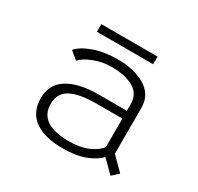

<svg xmlns="http://www.w3.org/2000/svg" viewBox="-138 -785 987 959"><g transform="rotate(30 355.0 -306.0)"><path d="M187 -623H511.5V-579H187ZM605.5 10 537 -58Q510.5 -30 459 -9.5Q407.5 11 326.5 11Q224.5 11 167.2 -30Q110 -71 110 -152.5Q110 -232.5 174 -272.2Q238 -312 354 -312H514V-352.5Q514 -383 499.5 -405.2Q485 -427.5 459.8 -440Q434.5 -452.5 404.8 -458.2Q375 -464 340.5 -464Q287.5 -464 238.8 -445Q190 -426 169 -401.5L125 -438.5Q151 -469.5 211.2 -490.8Q271.5 -512 349 -512Q392.5 -512 431 -503.2Q469.5 -494.5 501 -477.2Q532.5 -460 551 -430.8Q569.5 -401.5 569.5 -363.5V-96.5L642 -23.5ZM340.5 -35Q403 -35 448.2 -54.5Q493.5 -74 514 -103.5V-267H364Q267.5 -267 217.2 -240.5Q167 -214 167 -152.5Q167 -35 340.5 -35Z"/></g></svg>

Font: League Mono UltraLight
Style: Regular
Weight: 200
Width: 6
Designer: Tyler Finck
Foundry: The League of Moveable Type / Tyler Finck
Version: Version 2.210